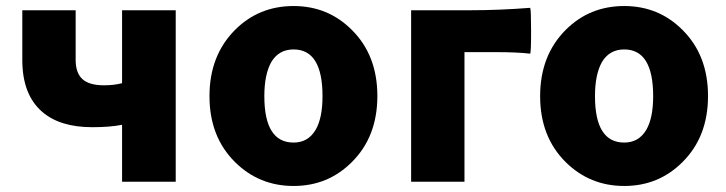

<svg xmlns="http://www.w3.org/2000/svg" viewBox="-20 -603 2409 637"><path d="M385 0V-189Q345 -181 286 -181Q179 -181 120 -232Q54 -289 54 -404V-569H231V-404Q231 -361 253.5 -340.5Q276 -320 325 -320Q358 -320 385 -327V-569H563V-284V0Z M954 14Q840 14 760 -65Q675 -149 675 -284Q675 -419 760 -504Q839 -583 954 -583Q1068 -583 1147 -504Q1232 -420 1232 -284.5Q1232 -149 1147 -65Q1068 14 954 14ZM954 -130Q1002 -130 1027 -172Q1050 -211 1050 -284Q1050 -439 954 -439Q905 -439 880 -397Q857 -356 857 -284Q857 -130 954 -130Z M1344 0V-284V-569H1542Q1635 -569 1739 -577Q1742 -571 1742 -500Q1742 -429 1739 -425Q1694 -430 1630 -430H1521V0Z M2051 14Q1937 14 1857 -65Q1772 -149 1772 -284Q1772 -419 1857 -504Q1936 -583 2051 -583Q2165 -583 2244 -504Q2329 -420 2329 -284.5Q2329 -149 2244 -65Q2165 14 2051 14ZM2051 -130Q2099 -130 2124 -172Q2147 -211 2147 -284Q2147 -439 2051 -439Q2002 -439 1977 -397Q1954 -356 1954 -284Q1954 -130 2051 -130Z"/></svg>

Font: GenSekiGothic TW H
Style: Regular
Weight: 900
Version: Version 1.501;PS 1;hotconv 16.6.51;makeotf.lib2.5.65220